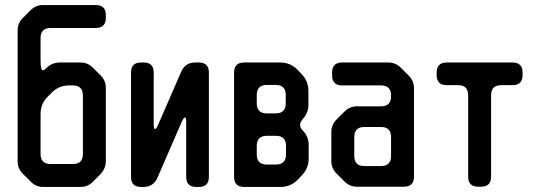

<svg xmlns="http://www.w3.org/2000/svg" viewBox="-20 -733 2124 762"><path d="M103 -11Q123 9 152 9H299Q328 9 348 -11L380 -43Q400 -66 400 -93V-383Q400 -413 380 -433L348 -465Q328 -485 299 -485H218Q186 -485 163 -462Q155 -454 150 -454Q141 -454 141 -494V-582Q141 -622 181 -622H360Q400 -622 400 -662V-673Q400 -713 360 -713H151Q122 -713 102 -693L70 -661Q50 -641 50 -612V-93Q50 -64 70 -44ZM141 -122V-281Q141 -321 169 -349L186 -366Q214 -394 254 -394H269Q309 -394 309 -354V-122Q309 -82 269 -82H181Q141 -82 141 -122Z M540 9H549Q589 9 605 -28L701 -249Q709 -267 714 -267Q719 -267 719 -245V-31Q719 9 759 9H769Q809 9 809 -31V-445Q809 -485 769 -485H755Q715 -485 699 -448L608 -239Q601 -221 595 -221Q590 -221 590 -243V-445Q590 -485 550 -485H540Q500 -485 500 -445V-31Q500 9 540 9Z M949 9H1093Q1133 9 1161 -19L1177 -36Q1205 -64 1205 -104V-157Q1205 -192 1180 -217Q1171 -226 1171 -237Q1171 -247 1179 -257Q1204 -285 1204 -315V-372Q1204 -412 1176 -440L1160 -457Q1132 -485 1092 -485H949Q909 -485 909 -445V-31Q909 9 949 9ZM999 -323V-356Q999 -396 1039 -396H1074Q1114 -396 1114 -356V-323Q1114 -283 1074 -283H1039Q999 -283 999 -323ZM999 -120V-154Q999 -194 1039 -194H1075Q1115 -194 1115 -154V-120Q1115 -80 1075 -80H1039Q999 -80 999 -120Z M1348 -12Q1368 8 1397 8H1583Q1623 8 1623 -32V-383Q1623 -412 1603 -432L1570 -465Q1550 -485 1521 -485H1338Q1298 -485 1298 -445V-434Q1298 -394 1338 -394H1492Q1532 -394 1532 -354V-351Q1532 -311 1492 -311H1397Q1368 -311 1348 -291L1316 -259Q1295 -238 1295 -210V-94Q1295 -65 1315 -45ZM1386 -114V-189Q1386 -229 1426 -229H1492Q1532 -229 1532 -189V-114Q1532 -74 1492 -74H1426Q1386 -74 1386 -114Z M1838 -32Q1838 8 1878 8H1889Q1929 8 1929 -32V-355Q1929 -395 1969 -395H2014Q2054 -395 2054 -435V-445Q2054 -485 2014 -485H1753Q1713 -485 1713 -445V-435Q1713 -395 1753 -395H1798Q1838 -395 1838 -355Z"/></svg>

Font: WDXL Lubrifont JP N
Style: Regular
Weight: 400
Designer: [WDXL Lubrifont] Copyright 2020-2022 (c) NightFurySL2001, Skr-ZERO; [ZCOOL QingKe HuangYou] Copyright 2018-2022 (c) The 
Version: Version 2.001;hotconv 1.1.1;makeotfexe 2.6.0